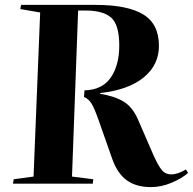

<svg xmlns="http://www.w3.org/2000/svg" viewBox="-20 -750 788 784"><path d="M325 -381Q398 -383 432.5 -433.5Q467 -484 467 -564Q467 -648 434.5 -677.5Q402 -707 329 -707H299L274 -29L361 -18L359 0H33L36 -18L117 -29L144 -699L63 -713L66 -730H371Q501 -730 565 -691Q629 -652 629 -563Q629 -485 567 -434Q505 -383 389 -370V-367Q449 -357 485 -335Q521 -313 543 -263L606 -118Q625 -75 640 -56.5Q655 -38 679 -38Q706 -38 739 -58L748 -44Q722 -21 680 -3.5Q638 14 596 14Q536 14 497.5 -14Q459 -42 438 -102L381 -264Q365 -309 353.5 -327.5Q342 -346 323 -354Z"/></svg>

Font: Literata 72pt
Style: Bold Italic
Weight: 700
Italic angle: -2°
Designer: Latin by Veronika Burian and Jose Scaglione. Greek by Irene Vlachou. Cyrillic by Vera Evstafieva
Foundry: TypeTogether
Version: Version 3.002